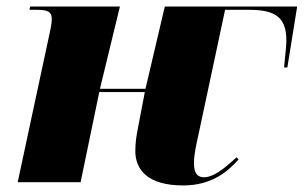

<svg xmlns="http://www.w3.org/2000/svg" viewBox="-20 -556 927 586"><path d="M539 10C629 10 677 -35 708 -69L702 -76C685 -61 639 -15 603 -15C585 -15 572 -24 572 -58C572 -85 579 -114 587 -151L667 -526H742C825 -526 854 -499 854 -432C854 -421 853 -408 847 -350H857L887 -536H483L424 -285H285L346 -536H72L70 -526H96C134 -526 138 -514 138 -496C138 -482 133 -462 126 -429L34 0H226L283 -275H422L401 -165C396 -141 393 -119 393 -95C393 -38 431 10 539 10Z"/></svg>

Font: Noto Serif Display Black
Style: Italic
Weight: 900
Italic angle: -12°
Designer: Monotype Design Team
Foundry: Monotype Imaging Inc.
Version: Version 2.009